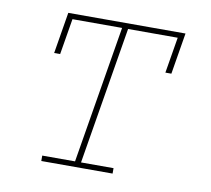

<svg xmlns="http://www.w3.org/2000/svg" viewBox="-64 -591 728 663"><g transform="rotate(10 300.0 -260.0)"><path d="M121 0V-19H236L316 -501H142L121 -375H100L124 -520H535L511 -375H490L511 -501H337L257 -19H371V0Z"/></g></svg>

Font: Iosevka Etoile Thin Oblique
Style: Regular
Weight: 100
Italic angle: -9°
Designer: Belleve Invis
Foundry: Belleve Invis
Version: Version 15.5.2; ttfautohint (v1.8.4)